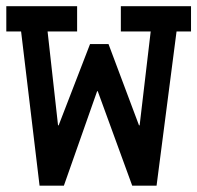

<svg xmlns="http://www.w3.org/2000/svg" viewBox="-20 -589 626 609"><path d="M0 -569.3H224.6V-489.3H130.9L164.1 -191.4H166L265.6 -449.2H324.2L420.9 -191.4H422.9L458 -489.3H363.3V-569.3H585.9V-489.3H540L476.6 0H399.4L290 -299.8H288.1L182.6 0H105.5L46.9 -489.3H0Z"/></svg>

Font: Thabit-Bold
Style: Bold
Weight: 700
Designer: Regenerated by Nadim Shaikli
Foundry: MAK Alagha
Version: 0.01